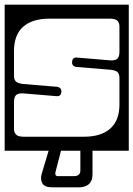

<svg xmlns="http://www.w3.org/2000/svg" viewBox="-40 -626 572 823"><path d="M-20 -606H512V20H356.5V122Q356.5 149.5 341 163.2Q325.5 177 298.5 177H183.5Q150.5 177 141.2 159.2Q132 141.5 138.5 120L168.5 20H-20ZM171 -546Q99 -546 59.5 -511.5Q20 -477 20 -407V-302Q20 -283.5 29 -276Q38 -268.5 59 -266L204 -254Q224.5 -251 223 -232Q221.5 -211 200 -214L56 -226Q34.5 -226 27.2 -216.5Q20 -207 20 -189V-73Q20 -59 28.5 -49.5Q37 -40 61 -40H321Q393 -40 432.5 -74.8Q472 -109.5 472 -179V-291Q472 -310 463 -317.5Q454 -325 433 -327L288 -339Q267.5 -342 269 -361Q270.5 -382 292 -379L436 -367Q458 -367 465 -376.5Q472 -386 472 -404V-513Q472 -527.5 463.5 -536.8Q455 -546 431 -546ZM304.5 104V20H221.5L197.5 113Q196 119 198.2 124Q200.5 129 208.5 129H276.5Q304.5 129 304.5 104Z"/></svg>

Font: Honk Rounded
Style: Regular
Weight: 400
Designer: Noopur Datye & Yesha Goshar
Foundry: Ek Type
Version: Version 1.000